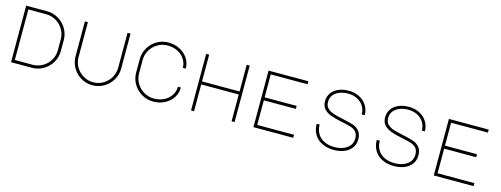

<svg xmlns="http://www.w3.org/2000/svg" viewBox="-18 -1490 5955 2283"><g transform="rotate(15 2960.0 -348.5)"><path d="M644 -415V-281Q644 -205 606 -140.5Q568 -76 503.5 -38Q439 0 363 0H106V-696H363Q439 -696 503.5 -658Q568 -620 606 -555.5Q644 -491 644 -415ZM607 -415Q607 -481 574 -537Q541 -593 484.5 -626Q428 -659 362 -659H143V-37H362Q428 -37 484.5 -70Q541 -103 574 -159Q607 -215 607 -281Z M829 -696H866V-266Q866 -200 899 -144Q932 -88 988 -55Q1044 -22 1110 -22Q1176 -22 1232 -55Q1288 -88 1321 -144Q1354 -200 1354 -266V-696H1391V-266Q1391 -190 1353 -125.5Q1315 -61 1250.5 -23Q1186 15 1110 15Q1034 15 969.5 -23Q905 -61 867 -125.5Q829 -190 829 -266Z M1857 -22Q1925 -22 1980 -49Q2035 -76 2066.5 -124Q2098 -172 2099 -232H2135Q2135 -163 2098.5 -106.5Q2062 -50 1998.5 -17.5Q1935 15 1857 15Q1781 15 1716 -23Q1651 -61 1613 -125.5Q1575 -190 1575 -266V-430Q1575 -506 1612.5 -570.5Q1650 -635 1714.5 -673Q1779 -711 1855 -711Q1932 -711 1995.5 -678.5Q2059 -646 2096 -589.5Q2133 -533 2133 -464H2097Q2096 -524 2064 -572Q2032 -620 1977.5 -647Q1923 -674 1855 -674Q1789 -674 1733 -641Q1677 -608 1644 -552Q1611 -496 1611 -430V-266Q1611 -200 1644.5 -144Q1678 -88 1734.5 -55Q1791 -22 1857 -22Z M2322 0V-696H2359V-367H2821V-696H2858V0H2821V-330H2359V0Z M3090 -696H3580V-659H3127V-377H3521V-340H3127V-37H3580V0H3090Z M3832 -518Q3832 -576 3862.5 -620Q3893 -664 3948.5 -688Q4004 -712 4077 -712Q4147 -712 4205.5 -682.5Q4264 -653 4298 -600Q4332 -547 4332 -479H4295Q4295 -538 4266 -583Q4237 -628 4187 -652.5Q4137 -677 4076 -677Q4022 -677 3975 -660Q3928 -643 3898.5 -608Q3869 -573 3869 -520Q3869 -472 3897 -443.5Q3925 -415 3970 -400Q4015 -385 4096 -368Q4178 -351 4223.5 -335.5Q4269 -320 4300.5 -284Q4332 -248 4332 -183Q4332 -118 4297.5 -73.5Q4263 -29 4206 -7Q4149 15 4082 15Q3999 15 3936 -16Q3873 -47 3839.5 -103.5Q3806 -160 3806 -233H3843Q3843 -169 3871.5 -121Q3900 -73 3954 -46.5Q4008 -20 4082 -20Q4174 -20 4234.5 -64Q4295 -108 4295 -184Q4295 -236 4269 -264Q4243 -292 4203.5 -304.5Q4164 -317 4085 -333Q4000 -350 3946.5 -370.5Q3893 -391 3862.5 -426.5Q3832 -462 3832 -518Z M4572 -518Q4572 -576 4602.5 -620Q4633 -664 4688.5 -688Q4744 -712 4817 -712Q4887 -712 4945.5 -682.5Q5004 -653 5038 -600Q5072 -547 5072 -479H5035Q5035 -538 5006 -583Q4977 -628 4927 -652.5Q4877 -677 4816 -677Q4762 -677 4715 -660Q4668 -643 4638.5 -608Q4609 -573 4609 -520Q4609 -472 4637 -443.5Q4665 -415 4710 -400Q4755 -385 4836 -368Q4918 -351 4963.5 -335.5Q5009 -320 5040.5 -284Q5072 -248 5072 -183Q5072 -118 5037.5 -73.5Q5003 -29 4946 -7Q4889 15 4822 15Q4739 15 4676 -16Q4613 -47 4579.5 -103.5Q4546 -160 4546 -233H4583Q4583 -169 4611.5 -121Q4640 -73 4694 -46.5Q4748 -20 4822 -20Q4914 -20 4974.5 -64Q5035 -108 5035 -184Q5035 -236 5009 -264Q4983 -292 4943.5 -304.5Q4904 -317 4825 -333Q4740 -350 4686.5 -370.5Q4633 -391 4602.5 -426.5Q4572 -462 4572 -518Z M5310 -696H5800V-659H5347V-377H5741V-340H5347V-37H5800V0H5310Z"/></g></svg>

Font: M Major Mono Display
Style: Regular
Weight: 400
Designer: Emre Parlak
Foundry: Emre Parlak
Version: Version 2.000; ttfautohint (v1.8) -l 8 -r 50 -G 200 -x 14 -D